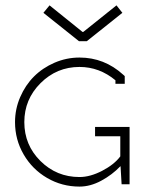

<svg xmlns="http://www.w3.org/2000/svg" viewBox="-20 -688 540 717"><path d="M291 -568.8 415 -668 437 -640.1 304.2 -534.2H274.9L142.1 -640.1L165 -668L288.1 -568.8ZM276.9 -438Q191.9 -438 131.3 -377.4Q70.8 -316.9 70.8 -231.9Q70.8 -146.5 131.1 -86.7Q191.4 -26.9 276.9 -26.9Q316.9 -26.9 361.8 -50.3Q406.7 -73.7 429.2 -104V-179.2H335V-213.9H463.9V0H434.1L430.2 -66.9H429.2Q398.9 -35.2 358.2 -13.2Q317.4 8.8 276.9 8.8Q211.4 8.8 156 -23.4Q100.6 -55.7 68.4 -111.1Q36.1 -166.5 36.1 -231.9Q36.1 -280.8 55.4 -325.4Q74.7 -370.1 106.9 -402.3Q139.2 -434.6 183.8 -453.9Q228.5 -473.1 276.9 -473.1Q369.6 -473.1 439.9 -409.2L445.8 -403.8V-375H411.1V-388.2Q351.1 -438 276.9 -438Z"/></svg>

Font: RawengulkPcs
Style: Regular
Weight: 400
Version: Version 0.92